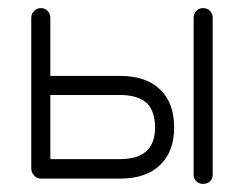

<svg xmlns="http://www.w3.org/2000/svg" viewBox="-20 -440 601 473"><path d="M81 0Q71 0 64 -7.5Q57 -15 57 -25V-396Q57 -406 64 -413Q71 -420 81 -420Q91 -420 97.5 -413Q104 -406 104 -396V-253H276Q341 -253 376 -218Q409 -185 409 -126Q409 -68 376 -35Q341 0 276 0ZM104 -48H276Q362 -48 362 -126Q362 -164 343 -185Q320 -206 276 -206H104ZM480 13Q470 13 463.5 6.5Q457 0 457 -10V-396Q457 -406 463.5 -413Q470 -420 480 -420Q491 -420 497.5 -413Q504 -406 504 -396V-10Q504 0 497.5 6.5Q491 13 480 13Z"/></svg>

Font: Kurewa Gothic CJK TC Regular
Style: Regular
Weight: 400
Designer: Max Yao
Foundry: Max-Everyday
Version: Version 1.071; ttfautohint (v1.8.3)